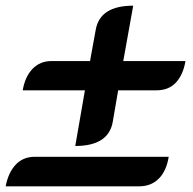

<svg xmlns="http://www.w3.org/2000/svg" viewBox="-25 -657 680 676"><path d="M274 -339H55Q63 -387 89.5 -414.5Q116 -442 156 -442H292L312 -552Q327 -637 444 -637L409 -442H628Q620 -394 594.5 -366.5Q569 -339 526 -339H391L372 -228Q357 -143 240 -143ZM98 -105H569Q561 -55 534 -28Q507 -1 465 -1H-5Q4 -49 30 -77Q56 -105 98 -105Z"/></svg>

Font: K2D SemiBold
Style: Italic
Weight: 600
Italic angle: -10°
Designer: Katatrad Aksorn Co.,Ltd.
Foundry: Cadson Demak Co.,Ltd.
Version: Version 1.000; ttfautohint (v1.6)